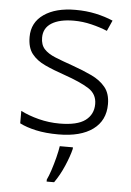

<svg xmlns="http://www.w3.org/2000/svg" viewBox="-54 -583 577 844"><g transform="rotate(5 234.5 -160.5)"><path d="M423 -141Q423 -69 369 -29.5Q315 10 217 10Q161 10 118 0.5Q75 -9 46 -24V-79Q81 -61 126 -49.5Q171 -38 218 -38Q296 -38 331.5 -64.5Q367 -91 367 -137Q367 -181 330 -204.5Q293 -228 221 -253Q171 -270 133.5 -287.5Q96 -305 75 -332Q54 -359 54 -406Q54 -470 106 -506Q158 -542 245 -542Q293 -542 334.5 -533Q376 -524 411 -509L390 -462Q359 -475 320 -484.5Q281 -494 242 -494Q179 -494 144 -472Q109 -450 109 -408Q109 -376 126 -357.5Q143 -339 175 -326Q207 -313 253 -297Q301 -280 339 -262Q377 -244 400 -216Q423 -188 423 -141ZM286 68Q278 101 259.5 144Q241 187 217 221H184V212Q192 196 201 168.5Q210 141 217.5 111.5Q225 82 228 61H286Z"/></g></svg>

Font: Noto Sans Canadian Aboriginal Light
Style: Regular
Weight: 300
Designer: Monotype Design Team, Typotheque's Kevin King
Foundry: Monotype Imaging Inc.
Version: Version 2.004; ttfautohint (v1.8.4.7-5d5b)